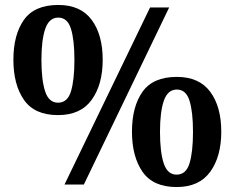

<svg xmlns="http://www.w3.org/2000/svg" viewBox="-20 -744 946 774"><path d="M214 -280Q119 -280 76.5 -341.5Q34 -403 34 -503Q34 -604 76.5 -664Q119 -724 215 -724Q305 -724 349.5 -664Q394 -604 394 -503Q394 -403 349.5 -341.5Q305 -280 214 -280ZM240 0 585 -714H662L318 0ZM214 -330Q252 -330 266 -375.5Q280 -421 280 -503Q280 -583 266 -628Q252 -673 215 -673Q178 -673 162.5 -628Q147 -583 147 -503Q147 -421 162 -375.5Q177 -330 214 -330ZM692 10Q597 10 554.5 -51.5Q512 -113 512 -213Q512 -314 554.5 -374Q597 -434 693 -434Q783 -434 827.5 -374Q872 -314 872 -213Q872 -113 827.5 -51.5Q783 10 692 10ZM692 -40Q730 -40 744 -85.5Q758 -131 758 -213Q758 -293 744 -338Q730 -383 693 -383Q656 -383 640.5 -338Q625 -293 625 -213Q625 -131 640 -85.5Q655 -40 692 -40Z"/></svg>

Font: Noto Serif Tibetan
Style: Bold
Weight: 700
Designer: Monotype Design Team
Foundry: Monotype Imaging Inc.
Version: Version 2.103; ttfautohint (v1.8.4.7-5d5b)